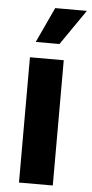

<svg xmlns="http://www.w3.org/2000/svg" viewBox="-54 -794 396 826"><g transform="rotate(5 143.5 -380.5)"><path d="M60.5 0V-541H206.5V0ZM79.6 -608.9 150.4 -761.2H287.1L182.1 -608.9Z"/></g></svg>

Font: Inter 17pt
Style: Bold
Weight: 700
Version: Version 4.001;git-66647c0bb